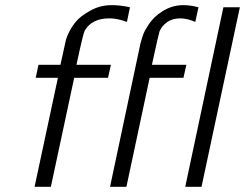

<svg xmlns="http://www.w3.org/2000/svg" viewBox="-20 -723 948 743"><path d="M113.8 0 204.1 -421.9H118.2L128.9 -472.2H213.9Q231 -552.2 234.9 -567.6Q238.8 -583 248 -600.1Q257.8 -620.1 274.4 -640.1Q291 -660.2 329.1 -681.6Q367.2 -703.1 412.1 -703.1Q446.3 -703.1 482.9 -694.8L471.2 -638.2Q433.1 -652.3 402.8 -651.9Q335.9 -651.9 308.1 -605Q302.2 -595.2 275.9 -472.2H409.2L397.9 -421.9H267.1L176.8 0ZM405.8 0 515.1 -515.1Q516.1 -518.1 519 -533.4Q522 -548.8 523.9 -556.4Q525.9 -564 531 -580.1Q536.1 -596.2 542 -606.7Q547.9 -617.2 556.9 -630.6Q565.9 -644 578.4 -656Q590.8 -668 606.9 -678.2Q645 -703.1 689 -703.1Q717.8 -703.1 748 -694.8L735.8 -638.2Q703.6 -652.3 676.8 -651.9Q647.9 -651.9 627 -637.5Q606 -623 597.2 -601.1Q594.2 -593.3 567.9 -472.2H701.2L689.9 -421.9H559.1L469.2 0ZM696.8 0 844.2 -693.8 845.2 -694.8H908.2L759.8 0Z"/></svg>

Font: CMU Bright
Style: Oblique
Weight: 500
Italic angle: -12°
Version: Version 0.7.0